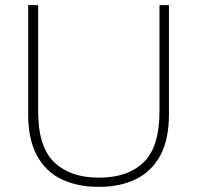

<svg xmlns="http://www.w3.org/2000/svg" viewBox="-20 -720 770 750"><path d="M366 10Q283 10 221 -19.5Q159 -49 124.5 -112Q90 -175 90 -274V-700H129V-285Q129 -146 192 -86Q255 -26 366 -26Q479 -26 541 -86Q603 -146 603 -285V-700H640V-274Q640 -175 606 -112.5Q572 -50 510.5 -20Q449 10 366 10Z"/></svg>

Font: REM Thin
Style: Regular
Weight: 250
Designer: Octavio Pardo
Foundry: Ashler Design
Version: Version 1.005;gftools[0.9.28]